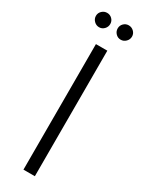

<svg xmlns="http://www.w3.org/2000/svg" viewBox="-232 -949 737 963"><g transform="rotate(30 137.0 -467.5)"><path d="M159 -872Q159 -889 171 -901Q183 -913 200 -913Q217 -913 229.5 -901Q242 -889 242 -872Q242 -855 229.5 -842.5Q217 -830 200 -830Q183 -830 171 -842.5Q159 -855 159 -872ZM104 -749H170V-22H104ZM33 -872Q33 -889 45.5 -901Q58 -913 75 -913Q92 -913 104 -901Q116 -889 116 -872Q116 -855 104 -842.5Q92 -830 75 -830Q58 -830 45.5 -842.5Q33 -855 33 -872Z"/></g></svg>

Font: 寒蝉端黑体 Light
Style: Regular
Weight: 300
Designer: ChillDuanSans {Warren2060}; 
Source Han Sans {Ryoko NISHIZUKA 西塚涼子 (kana, bopomofo & ideographs); Paul D. Hunt (Latin, G
Foundry: ChillType&Adobe
Version: Version 1.300;Glyphs 3.3 (3306)